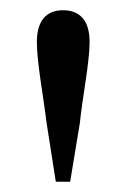

<svg xmlns="http://www.w3.org/2000/svg" viewBox="-20 -830 247 375"><path d="M103 -810C71 -810 52 -790 52 -748C52 -708 65 -640 71 -590L89 -475H117L136 -590C141 -640 155 -708 155 -748C155 -790 136 -810 103 -810Z"/></svg>

Font: Noto Serif KR Medium
Style: Regular
Weight: 500
Designer: Ryoko NISHIZUKA 西塚涼子 (kana & ideographs); Frank Grießhammer (Latin, Greek & Cyrillic); Wenlong ZHANG 张文龙 (bopomofo); San
Foundry: Adobe
Version: Version 2.001;hotconv 1.1.0;makeotfexe 2.6.0